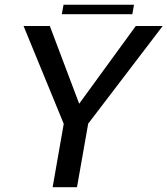

<svg xmlns="http://www.w3.org/2000/svg" viewBox="-20 -784 701 804"><path d="M200.4 0H302.4L349.3 -266.2L661.2 -675H548.5L312.2 -350.5H311.2L188.7 -675H78.7L246.9 -265.5ZM238.8 -724.6H534.2L541.1 -764.1H246.1Z"/></svg>

Font: Anybody Thin
Style: Italic
Weight: 100
Italic angle: -10°
Designer: Tyler Finck
Foundry: Etcetera Type Company
Version: Version 1.114;gftools[0.9.25]